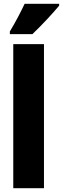

<svg xmlns="http://www.w3.org/2000/svg" viewBox="-20 -993 332 1013"><path d="M292 -963V-973H110C89 -929 64 -880 32 -827V-813H151C201 -860 264 -929 292 -963ZM212 0V-760H50V0Z"/></svg>

Font: Noto Sans Georgian ExtraCondensed Black
Style: Regular
Weight: 900
Width: 2
Designer: Monotype Design Team, Akaki Razmadze
Foundry: Google LLC
Version: Version 2.005